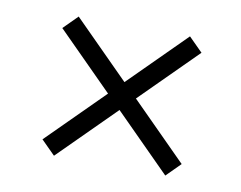

<svg xmlns="http://www.w3.org/2000/svg" viewBox="-52 -570 641 510"><g transform="rotate(10 269.0 -315.0)"><path d="M421.9 -127.4 272 -277.8 121.6 -127.9 84 -165.5 234.4 -315.4 84.5 -465.8 122.1 -503.4 272 -353 422.4 -502.9 460 -465.3 309.6 -315.4 459.5 -165Z"/></g></svg>

Font: Oxygen Light
Style: Regular
Weight: 300
Designer: vernon adams
Foundry: Vernon Adams
Version: Version Release 0.2.3 webfont; ttfautohint (v0.93.3-1d66) -l